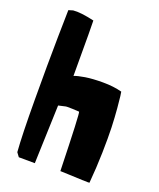

<svg xmlns="http://www.w3.org/2000/svg" viewBox="-151 -917 843 1015"><g transform="rotate(20 270.5 -409.5)"><path d="M203.1 -498Q222.7 -505.9 262.9 -512.5Q303.2 -519 362.3 -519Q421.4 -519 468.8 -506.3Q470.2 -498 472.4 -482.9Q474.6 -467.8 479 -416.7Q483.4 -365.7 485.4 -310.3Q487.3 -254.9 485.4 -169.2Q483.4 -83.5 475.6 3.9Q475.6 4.9 434.1 3.4Q392.6 2 351.6 0L310.1 -1.5Q301.3 -330.1 295.4 -330.6Q277.3 -332 258.8 -332.5Q240.2 -333 230.5 -333L221.2 -332.5L180.2 -323.2L168.9 5.4L78.6 4.9L62 -17.6Q54.7 -110.8 54 -310.3Q53.2 -509.8 55.7 -662.6L58.6 -815.4L83 -822.8Q123.5 -827.1 201.7 -809.1Q203.1 -809.1 203.1 -498Z"/></g></svg>

Font: Noot
Style: Regular
Weight: 400
Designer: Amos Jerbi
Foundry: Amos Jerbi
Version: Version 1.000;PS 001.001;hotconv 1.0.56